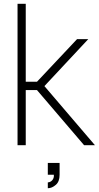

<svg xmlns="http://www.w3.org/2000/svg" viewBox="-20 -770 524 1018"><path d="M116.5 0H73V-750H116.5V-336.5H176L388.5 -562.5H448L215.5 -313.5L483.5 0H426L176 -292.5H116.5ZM233.5 228V197Q239.5 197 245.5 194.2Q251.5 191.5 256.2 186.5Q261 181.5 263.8 174Q266.5 166.5 265.5 156.5H233.5V94H296V156.5Q296 193 276 210Q255.5 228 233.5 228Z"/></svg>

Font: Russisch Sans ExtraLight
Style: Regular
Weight: 200
Width: 4
Designer: Michael Sharanda (font) & Cristiano Sobral (main changes)
Foundry: Michael Sharanda
Version: Version 2.00;September 8, 2020;FontCreator 13.0.0.2681 64-bi